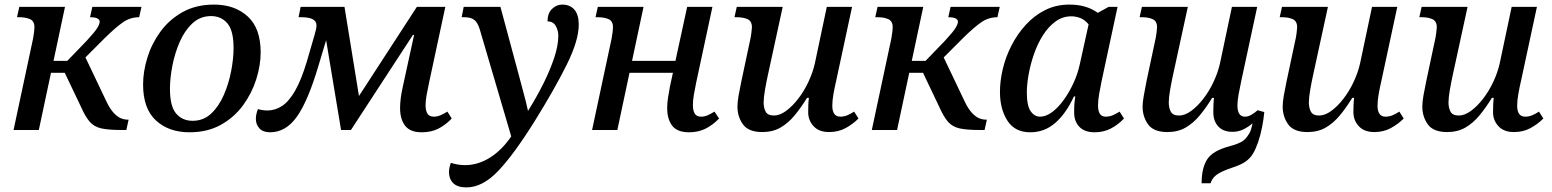

<svg xmlns="http://www.w3.org/2000/svg" viewBox="-20 -566 6759 836"><path d="M39 0 124 -398Q127 -414 128.5 -427.5Q130 -441 130 -447Q130 -474 111 -482.5Q92 -491 64 -491H54L64 -536H263L213 -301H273L357 -388Q394 -428 404 -445Q414 -462 414 -471Q414 -491 372 -491L382 -536H596L586 -491Q548 -491 517 -470Q486 -449 437 -401L352 -316L443 -125Q461 -86 484 -65.5Q507 -45 537 -45H540L530 0H509Q452 0 421 -7Q390 -14 371 -35.5Q352 -57 333 -100L262 -249H202L149 0Z M805 10Q715 10 659 -41.5Q603 -93 603 -198Q603 -254 621.5 -314.5Q640 -375 678 -427.5Q716 -480 774.5 -513Q833 -546 912 -546Q1002 -546 1058.5 -494.5Q1115 -443 1115 -338Q1115 -282 1096 -221.5Q1077 -161 1039 -108.5Q1001 -56 942.5 -23Q884 10 805 10ZM819 -40Q866 -40 899.5 -71.5Q933 -103 954.5 -152.5Q976 -202 986.5 -256.5Q997 -311 997 -357Q997 -433 970 -464.5Q943 -496 899 -496Q852 -496 818 -464.5Q784 -433 762.5 -383.5Q741 -334 730.5 -279.5Q720 -225 720 -179Q720 -103 747 -71.5Q774 -40 819 -40Z M1156 10Q1125 10 1109.5 -7Q1094 -24 1094 -49Q1094 -68 1103 -91Q1124 -85 1145 -85Q1178 -85 1208 -104.5Q1238 -124 1265 -171Q1292 -218 1316 -298L1350 -415Q1358 -441 1358 -456Q1358 -491 1292 -491H1280L1289 -536H1480L1543 -148L1795 -536H1919L1848 -205Q1842 -177 1837.5 -152Q1833 -127 1833 -108Q1833 -85 1841 -71.5Q1849 -58 1869 -58Q1883 -58 1896.5 -63.5Q1910 -69 1928 -80L1947 -50Q1920 -22 1889 -6Q1858 10 1816 10Q1766 10 1744 -18.5Q1722 -47 1722 -96Q1722 -116 1725 -139.5Q1728 -163 1734 -189L1783 -414H1778L1508 0H1465L1400 -391L1367 -281Q1322 -128 1273.5 -59Q1225 10 1156 10Z M2011 250Q1972 250 1953.5 231.5Q1935 213 1935 184Q1935 165 1943 143Q1974 153 2005 153Q2061 153 2113 120.5Q2165 88 2206 28L2069 -438Q2060 -468 2045 -479.5Q2030 -491 2002 -491H1990L1999 -536H2159L2231 -269Q2246 -211 2258.5 -166Q2271 -121 2279 -83Q2316 -142 2345.5 -201Q2375 -260 2393 -314Q2411 -368 2411 -410Q2411 -434 2399.5 -453.5Q2388 -473 2364 -473Q2364 -508 2383.5 -527Q2403 -546 2428 -546Q2462 -546 2481 -524Q2500 -502 2500 -459Q2500 -389 2446.5 -282Q2393 -175 2309 -40Q2218 106 2149.5 178Q2081 250 2011 250Z M2980 10Q2929 10 2907 -18.5Q2885 -47 2885 -96Q2885 -116 2888.5 -139.5Q2892 -163 2897 -189L2910 -249H2721L2668 0H2558L2643 -398Q2646 -414 2647.5 -427.5Q2649 -441 2649 -447Q2649 -474 2630 -482.5Q2611 -491 2583 -491H2573L2583 -536H2782L2732 -301H2921L2972 -536H3082L3011 -205Q3005 -177 3001 -152.5Q2997 -128 2997 -108Q2997 -85 3005 -71.5Q3013 -58 3032 -58Q3047 -58 3060 -63.5Q3073 -69 3091 -80L3111 -50Q3084 -22 3052.5 -6Q3021 10 2980 10Z M3299 9Q3239 9 3215 -24.5Q3191 -58 3191 -102Q3191 -122 3196 -150.5Q3201 -179 3208 -212L3245 -386Q3249 -402 3251.5 -421.5Q3254 -441 3254 -447Q3254 -474 3235 -482.5Q3216 -491 3189 -491H3178L3188 -536H3388L3323 -237Q3317 -210 3311 -175.5Q3305 -141 3305 -120Q3305 -96 3314 -79.5Q3323 -63 3350 -63Q3375 -63 3402.5 -83Q3430 -103 3455.5 -136Q3481 -169 3500 -209.5Q3519 -250 3528 -290L3580 -536H3690L3621 -215Q3614 -185 3609 -156.5Q3604 -128 3604 -106Q3604 -58 3639 -58Q3654 -58 3668 -63.5Q3682 -69 3699 -80L3718 -50Q3693 -25 3661.5 -8Q3630 9 3590 9Q3546 9 3522.5 -16.5Q3499 -42 3499 -77Q3499 -91 3499.5 -107Q3500 -123 3502 -140H3494Q3467 -96 3439 -62.5Q3411 -29 3377.5 -10Q3344 9 3299 9Z M3776 0 3861 -398Q3864 -414 3865.5 -427.5Q3867 -441 3867 -447Q3867 -474 3848 -482.5Q3829 -491 3801 -491H3791L3801 -536H4000L3950 -301H4010L4094 -388Q4131 -428 4141 -445Q4151 -462 4151 -471Q4151 -491 4109 -491L4119 -536H4333L4323 -491Q4285 -491 4254 -470Q4223 -449 4174 -401L4089 -316L4180 -125Q4198 -86 4221 -65.5Q4244 -45 4274 -45H4277L4267 0H4246Q4189 0 4158 -7Q4127 -14 4108 -35.5Q4089 -57 4070 -100L3999 -249H3939L3886 0Z M4466 10Q4399 10 4366.5 -40.5Q4334 -91 4334 -166Q4334 -214 4346.5 -266.5Q4359 -319 4384.5 -368.5Q4410 -418 4446.5 -458Q4483 -498 4530.5 -522Q4578 -546 4637 -546Q4711 -546 4760 -510L4807 -536H4846L4777 -215Q4771 -187 4766 -157.5Q4761 -128 4761 -107Q4761 -58 4794 -58Q4810 -58 4823.5 -63.5Q4837 -69 4855 -80L4874 -50Q4850 -24 4818 -7Q4786 10 4746 10Q4703 10 4680 -13.5Q4657 -37 4657 -77Q4657 -92 4657.5 -105.5Q4658 -119 4662 -146H4656Q4622 -72 4575 -31Q4528 10 4466 10ZM4509 -58Q4534 -58 4560.5 -77.5Q4587 -97 4611 -130Q4635 -163 4654 -204Q4673 -245 4682 -288L4720 -460Q4702 -481 4682.5 -488Q4663 -495 4645 -495Q4607 -495 4576 -472.5Q4545 -450 4521.5 -413Q4498 -376 4482.5 -331.5Q4467 -287 4459 -243Q4451 -199 4451 -163Q4451 -106 4467.5 -82Q4484 -58 4509 -58Z M5063 9Q5003 9 4979 -24.5Q4955 -58 4955 -102Q4955 -120 4960 -148Q4965 -176 4972 -212L5009 -386Q5013 -402 5015.5 -421.5Q5018 -441 5018 -447Q5018 -474 4999 -482.5Q4980 -491 4953 -491H4942L4952 -536H5152L5087 -237Q5081 -210 5075 -175.5Q5069 -141 5069 -120Q5069 -96 5078 -79.5Q5087 -63 5114 -63Q5139 -63 5166.5 -83Q5194 -103 5219.5 -136Q5245 -169 5264 -209.5Q5283 -250 5292 -290L5344 -536H5454L5385 -215Q5378 -183 5373 -155Q5368 -127 5368 -107Q5368 -58 5401 -58Q5414 -58 5427.5 -65.5Q5441 -73 5456 -86L5485 -78Q5482 -46 5475 -11Q5468 24 5458 53Q5448 82 5436 102.5Q5424 123 5403.5 137.5Q5383 152 5345 164Q5295 181 5276 196Q5257 211 5251 232H5212Q5212 165 5236.5 127.5Q5261 90 5333 71Q5373 60 5389 49.5Q5405 39 5417 19Q5424 9 5427.5 -3.5Q5431 -16 5434 -29Q5415 -13 5393.5 -2.5Q5372 8 5346 8Q5306 8 5284.5 -15.5Q5263 -39 5263 -77Q5263 -91 5263.5 -107Q5264 -123 5266 -140H5258Q5231 -96 5203 -62.5Q5175 -29 5141.5 -10Q5108 9 5063 9Z M5673 9Q5613 9 5589 -24.5Q5565 -58 5565 -102Q5565 -122 5570 -150.5Q5575 -179 5582 -212L5619 -386Q5623 -402 5625.5 -421.5Q5628 -441 5628 -447Q5628 -474 5609 -482.5Q5590 -491 5563 -491H5552L5562 -536H5762L5697 -237Q5691 -210 5685 -175.5Q5679 -141 5679 -120Q5679 -96 5688 -79.5Q5697 -63 5724 -63Q5749 -63 5776.5 -83Q5804 -103 5829.5 -136Q5855 -169 5874 -209.5Q5893 -250 5902 -290L5954 -536H6064L5995 -215Q5988 -185 5983 -156.5Q5978 -128 5978 -106Q5978 -58 6013 -58Q6028 -58 6042 -63.5Q6056 -69 6073 -80L6092 -50Q6067 -25 6035.5 -8Q6004 9 5964 9Q5920 9 5896.5 -16.5Q5873 -42 5873 -77Q5873 -91 5873.5 -107Q5874 -123 5876 -140H5868Q5841 -96 5813 -62.5Q5785 -29 5751.5 -10Q5718 9 5673 9Z M6281 9Q6221 9 6197 -24.5Q6173 -58 6173 -102Q6173 -122 6178 -150.5Q6183 -179 6190 -212L6227 -386Q6231 -402 6233.5 -421.5Q6236 -441 6236 -447Q6236 -474 6217 -482.5Q6198 -491 6171 -491H6160L6170 -536H6370L6305 -237Q6299 -210 6293 -175.5Q6287 -141 6287 -120Q6287 -96 6296 -79.5Q6305 -63 6332 -63Q6357 -63 6384.5 -83Q6412 -103 6437.5 -136Q6463 -169 6482 -209.5Q6501 -250 6510 -290L6562 -536H6672L6603 -215Q6596 -185 6591 -156.5Q6586 -128 6586 -106Q6586 -58 6621 -58Q6636 -58 6650 -63.5Q6664 -69 6681 -80L6700 -50Q6675 -25 6643.5 -8Q6612 9 6572 9Q6528 9 6504.5 -16.5Q6481 -42 6481 -77Q6481 -91 6481.5 -107Q6482 -123 6484 -140H6476Q6449 -96 6421 -62.5Q6393 -29 6359.5 -10Q6326 9 6281 9Z"/></svg>

Font: Noto Serif Medium
Style: Italic
Weight: 500
Italic angle: -12°
Designer: Monotype Design Team
Foundry: Monotype Imaging Inc.
Version: Version 2.014; ttfautohint (v1.8.4.7-5d5b)